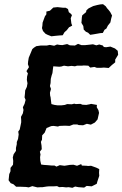

<svg xmlns="http://www.w3.org/2000/svg" viewBox="-20 -885 583 915"><path d="M57 5 44 -7 31 -12 21 -26 24 -55 30 -69V-85L42 -100L43 -118L41 -135L45 -150L56 -166V-180L60 -198V-208L66 -223L69 -244L67 -258L74 -268L78 -287L81 -302V-313L80 -328L89 -345L92 -361L89 -374L97 -390L102 -409L97 -421L99 -439L100 -454L108 -471L111 -488L108 -504L109 -520L113 -535L106 -546L118 -565L113 -579L114 -592L117 -610L122 -622L134 -651L142 -658L153 -665L174 -668H203L217 -671L238 -667L252 -673L264 -671L277 -670L300 -675L313 -669L337 -668L352 -676L368 -670H386L406 -672L423 -674L439 -669L453 -673L470 -668L475 -661L486 -660L506 -663L528 -654L541 -643L543 -624L529 -601V-588L513 -575L498 -561L475 -563L463 -562H441L430 -566L410 -563L401 -572L379 -573L370 -572H347L337 -569L321 -571L304 -569L285 -572L272 -568L262 -567L234 -569L232 -555L230 -537L226 -525L222 -509L221 -489L218 -475L223 -461L218 -443L219 -429L221 -422L223 -405L225 -389L240 -385L254 -383H273L289 -385L300 -389L322 -388L334 -391L341 -389L363 -390L373 -386L391 -385L407 -388L414 -390L442 -385L441 -374L449 -360L452 -347L445 -316L432 -301L413 -291L394 -295L376 -288L355 -289L348 -292H330L312 -285L290 -286L264 -285L256 -282L235 -285L224 -284L202 -275L193 -253L181 -240L180 -219L175 -209L178 -191L179 -174L170 -162L173 -149L171 -136L172 -119L176 -101L190 -99L206 -98L228 -96H240L249 -91L265 -98L287 -95L306 -98L311 -99L330 -100L347 -95L367 -103L370 -96L392 -95L400 -94L414 -95L439 -86L453 -79L452 -62L453 -47L444 -20L441 -9L417 3L393 1L381 9L354 7L338 4L325 10L307 7L295 8L278 6L262 7L252 2L236 3H213L202 4L183 7H175L158 8L134 2L117 8L104 6L79 5ZM410 -719 400 -729 389 -734 379 -744 377 -761 368 -776 369 -787 370 -802 372 -812 390 -827 392 -836 402 -845 424 -856 443 -861 458 -864 471 -865 484 -855 490 -846 498 -837 505 -828 514 -811 510 -797 506 -778 494 -763 487 -749 478 -743 470 -728 457 -727 446 -725 429 -722ZM225 -712 207 -719 197 -724 185 -737 180 -751 182 -763 183 -777 187 -788 194 -807 201 -817V-830L218 -834L234 -849L254 -851L282 -848H293L304 -842L308 -827L317 -820L323 -813L317 -798L318 -791L320 -774L324 -763L309 -755L299 -742L287 -731L279 -717L263 -716L242 -714Z"/></svg>

Font: Winky Rough Medium
Style: Italic
Weight: 500
Italic angle: -8.97852°
Designer: Simon Atzbach
Foundry: typofactur
Version: Version 1.206; ttfautohint (v1.8.4.7-5d5b)